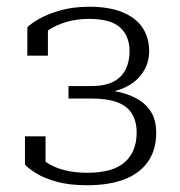

<svg xmlns="http://www.w3.org/2000/svg" viewBox="-20 -539 533 569"><path d="M238 -27Q315 -27 350 -58.5Q385 -90 385 -146Q385 -179 371 -202Q357 -225 327.5 -236Q298 -247 252 -247H183V-284H251Q292 -284 317 -297.5Q342 -311 353 -334.5Q364 -358 364 -387Q364 -432 336 -457.5Q308 -483 244 -483Q207 -483 177 -474Q147 -465 125.5 -451Q104 -437 92 -418Q87 -421 87 -426.5Q87 -432 91.5 -438.5Q96 -445 104 -451Q112 -457 122 -460V-374H61V-458Q70 -468 95 -482.5Q120 -497 158 -508Q196 -519 245 -519Q303 -519 342.5 -503Q382 -487 402 -457.5Q422 -428 422 -387Q422 -353 403.5 -324.5Q385 -296 349.5 -279.5Q314 -263 263 -262L291 -279V-255L266 -273Q306 -273 338 -265Q370 -257 394 -241.5Q418 -226 430.5 -202.5Q443 -179 443 -146Q443 -95 418.5 -60Q394 -25 348.5 -7.5Q303 10 238 10Q186 10 148 -0.5Q110 -11 86.5 -26Q63 -41 54 -51V-135H115V-49Q105 -52 97 -58Q89 -64 84.5 -70.5Q80 -77 80 -82.5Q80 -88 85 -91Q96 -73 117.5 -58Q139 -43 170 -35Q201 -27 238 -27Z"/></svg>

Font: Roboto Serif 36pt ExtraLight
Style: Regular
Weight: 250
Designer: Greg Gazdowicz
Foundry: Commercial Type
Version: Version 1.008